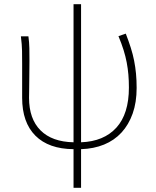

<svg xmlns="http://www.w3.org/2000/svg" viewBox="-20 -701 745 919"><path d="M582 -540Q596 -504 606 -472.5Q616 -441 622 -410.5Q628 -380 631 -348.5Q634 -317 634 -280Q634 -211 615 -157.5Q596 -104 561.5 -66.5Q527 -29 478 -9Q429 11 368 13V198H332V13Q213 12 149.5 -51.5Q86 -115 86 -233V-396Q86 -428 85.5 -457.5Q85 -487 80 -527H116Q120 -498 120.5 -470Q121 -442 121 -409Q121 -383 120.5 -356.5Q120 -330 120 -306.5Q120 -283 119.5 -263.5Q119 -244 119 -233Q119 -132 174 -77Q229 -22 332 -20V-681H368V-20Q477 -24 537 -90Q597 -156 597 -282Q597 -315 594.5 -344Q592 -373 586.5 -402Q581 -431 571.5 -461.5Q562 -492 547 -528Z"/></svg>

Font: SpoqaHanSansJP-Thin
Style: Regular
Weight: 250
Designer: [Source Han Sans]
Ryoko NISHIZUKA  (kana & ideographs); Paul D. Hunt (Latin, Greek & Cyrillic); Wenlong ZHANG  (bopomofo
Foundry: Spoqa (http://bi.spoqa.com)
Version: Version 1.002.20150607